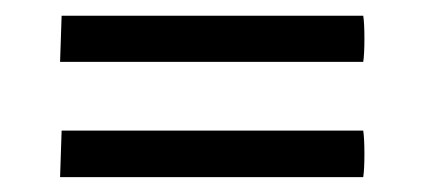

<svg xmlns="http://www.w3.org/2000/svg" viewBox="-20 -387 549 248"><path d="M57.6 -307.1 59.6 -366.7H449.2Q450.7 -356.9 450.7 -337.2Q450.7 -317.4 449.2 -307.1ZM57.6 -158.2 59.6 -218.3H449.2Q450.7 -207.5 450.7 -188Q450.7 -168.5 449.2 -158.2Z"/></svg>

Font: Fjord
Style: One
Weight: 400
Designer: Viktoriya Grabowska
Foundry: Viktoriya Grabowska
Version: Version 1.002